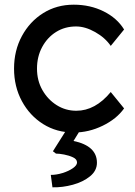

<svg xmlns="http://www.w3.org/2000/svg" viewBox="-20 -556 575 820"><path d="M295 10Q222 10 164.5 -26Q107 -62 73.5 -124Q40 -186 40 -263Q40 -340 73.5 -402Q107 -464 164.5 -500Q222 -536 295 -536Q365 -536 422.5 -507.5Q480 -479 510 -430L453 -360Q429 -395 386.5 -419Q344 -443 305 -443Q257 -443 219.5 -419.5Q182 -396 160 -355Q138 -314 138 -263Q138 -212 161 -171.5Q184 -131 222 -107Q260 -83 306 -83Q387 -83 453 -163L510 -93Q478 -48 418.5 -19Q359 10 295 10ZM204 244 197 191Q221 191 247 183Q273 175 291 162.5Q309 150 309 138Q309 124 292 116Q275 108 254 104Q233 100 219 100L206 90L278 -24H337L294 46Q394 67 394 139Q394 173 364.5 197Q335 221 291 233Q247 245 204 244Z"/></svg>

Font: Readex Pro
Style: Regular
Weight: 400
Designer: Bonnie Shaver-Troup, Thomas Jockin
Foundry: Lexend
Version: Version 1.204; ttfautohint (v1.8.4.7-5d5b)